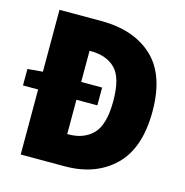

<svg xmlns="http://www.w3.org/2000/svg" viewBox="-102 -742 801 833"><g transform="rotate(15 298.0 -325.0)"><path d="M64 0V-292H-4V-366L64 -372V-650H252Q398 -650 483 -571.5Q568 -493 568 -328Q568 -163 484 -81.5Q400 0 262 0ZM236 -138H242Q311 -138 351.5 -180Q392 -222 392 -328Q392 -433 352 -472.5Q312 -512 242 -512H236V-372H330V-292H236Z"/></g></svg>

Font: TypoPRO Source Code Pro
Style: Regular
Weight: 900
Monospace: yes
Designer: Paul D. Hunt, Teo Tuominen
Foundry: Adobe Systems Incorporated
Version: Version 2.010;PS 1.0;hotconv 1.0.84;makeotf.lib2.5.63406